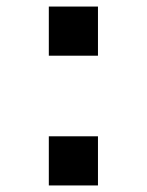

<svg xmlns="http://www.w3.org/2000/svg" viewBox="-20 -566 448 586"><path d="M279 -396V-546H129V-396ZM279 0V-150H129V0Z"/></svg>

Font: Plus Jakarta Sans ExtraBold
Style: Regular
Weight: 800
Designer: Gumpita Rahayu
Foundry: Tokotype
Version: Version 2.071;gftools[0.9.30]